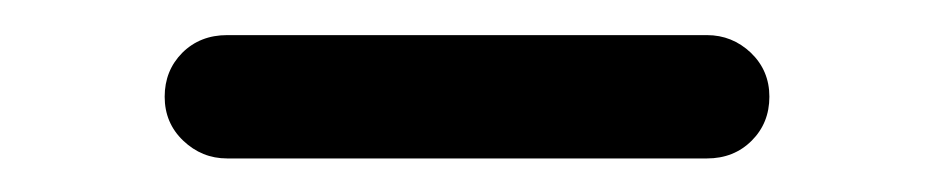

<svg xmlns="http://www.w3.org/2000/svg" viewBox="-20 -740 540 111"><path d="M111.3 -648.4Q96.7 -648.4 85.9 -658.7Q75.2 -668.9 75.2 -684.1Q75.2 -699.2 85.4 -709.5Q95.7 -719.7 111.3 -719.7H388.7Q403.3 -719.7 414.1 -709.5Q424.8 -699.2 424.8 -684.1Q424.8 -668.9 414.6 -658.7Q404.3 -648.4 388.7 -648.4Z"/></svg>

Font: Rounded Mgen+ 1m medium
Style: Regular
Weight: 500
Designer: [Source Han Sans]
Ryoko NISHIZUKA  (kana & ideographs); Paul D. Hunt (Latin, Greek & Cyrillic); Wenlong ZHANG  (bopomofo
Version: Version 1.059.20150602